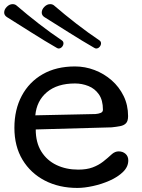

<svg xmlns="http://www.w3.org/2000/svg" viewBox="-36 -904 692 936"><path d="M341.3 12.2Q252 12.2 182.6 -23.7Q113.3 -59.6 73.7 -125.2Q34.2 -190.9 34.2 -280.8Q34.2 -369.6 70.1 -437Q106 -504.4 172.1 -542.2Q238.3 -580.1 329.6 -580.1Q378.9 -580.1 425 -562.5Q471.2 -544.9 508.1 -512.7Q544.9 -480.5 566.7 -436Q588.4 -391.6 588.4 -337.9Q588.4 -313.5 578.1 -303Q567.9 -292.5 549.8 -289.1Q531.7 -285.6 508.3 -283.2L138.2 -272.9Q138.2 -209 165.5 -165.3Q192.9 -121.6 239.7 -99.4Q286.6 -77.1 345.2 -77.1Q386.7 -77.1 415.5 -87.9Q444.3 -98.6 466.6 -116Q488.8 -133.3 510.3 -153.3Q525.4 -166 542.5 -166Q562.5 -166 575.9 -154.1Q589.4 -142.1 589.4 -122.1Q589.4 -90.8 563.7 -65.9Q538.1 -41 499 -23.7Q460 -6.3 417.5 2.9Q375 12.2 341.3 12.2ZM136.2 -341.8 429.7 -348.1Q443.4 -349.1 454.6 -353.5Q465.8 -357.9 465.8 -369.1Q465.8 -416 446 -444.1Q426.3 -472.2 395 -484.6Q363.8 -497.1 329.6 -497.1Q243.2 -497.1 192.9 -454.8Q142.6 -412.6 136.2 -341.8ZM432.6 -667.5Q429.2 -667.5 423.3 -670.9Q363.8 -705.1 301 -744.9Q238.3 -784.7 180.2 -820.8Q167.5 -829.1 167.5 -842.8Q167.5 -857.9 180.4 -870.8Q193.4 -883.8 208.5 -883.8Q220.7 -883.8 228.5 -876.5Q278.3 -833.5 335.9 -788.8Q393.6 -744.1 448.2 -707.5Q456.5 -702.1 456.5 -692.9Q456.5 -683.6 449.5 -675.5Q442.4 -667.5 432.6 -667.5ZM249.5 -667.5Q246.1 -667.5 240.2 -670.9Q180.7 -705.1 118.2 -744.9Q55.7 -784.7 -2.4 -820.8Q-15.6 -829.6 -15.6 -842.8Q-15.6 -857.9 -2.7 -870.8Q10.3 -883.8 25.4 -883.8Q37.6 -883.8 45.4 -876.5Q95.2 -833.5 152.8 -788.8Q210.4 -744.1 265.1 -707.5Q273.4 -702.1 273.4 -692.9Q273.4 -683.6 266.4 -675.5Q259.3 -667.5 249.5 -667.5Z"/></svg>

Font: Cutive
Style: Regular
Weight: 400
Version: Version 1.100; ttfautohint (v1.8.4.7-5d5b)